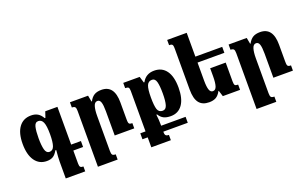

<svg xmlns="http://www.w3.org/2000/svg" viewBox="-107 -1271 3229 2031"><g transform="rotate(-20 1507.0 -255.0)"><path d="M522 0V147Q522 176 531.5 185.5Q541 195 565 195V250H346V60Q346 19 354 -67H344Q320 -24 292.5 -7.5Q265 9 223 9Q138 9 90 -58.5Q42 -126 42 -249Q42 -370 90.5 -436Q139 -502 227 -502Q271 -502 301.5 -484Q332 -466 355 -426H363L385 -492H522V-67H632V0ZM350 -247Q350 -341 333 -380.5Q316 -420 279 -420Q243 -420 232 -374Q221 -328 221 -248Q221 -169 233 -121Q245 -73 282 -73Q320 -73 335 -116Q350 -159 350 -247Z M1208 0H988V-273Q988 -341 977.5 -373.5Q967 -406 940 -406Q909 -406 896.5 -365.5Q884 -325 884 -257V136Q884 169 893 180Q902 191 930 191V250H708V-379Q708 -411 698.5 -422Q689 -433 663 -433V-492H867L880 -422H885Q907 -464 938 -483Q969 -502 1019 -502Q1164 -502 1164 -308V-119Q1164 -92 1167 -80Q1170 -68 1179 -63.5Q1188 -59 1208 -59Z M1485 71H1760V138H1485V146Q1485 172 1496 181.5Q1507 191 1529 191V250H1309V138H1250V71H1309V-384Q1309 -414 1300 -423.5Q1291 -433 1263 -433V-492H1448L1469 -422H1476Q1519 -502 1613 -502Q1701 -502 1748.5 -436Q1796 -370 1796 -245Q1796 -122 1749 -55.5Q1702 11 1617 11Q1569 11 1538 -4.5Q1507 -20 1485 -56H1477Q1485 2 1485 67ZM1485 -246Q1485 -154 1498.5 -113Q1512 -72 1556 -72Q1592 -72 1605 -116Q1618 -160 1618 -245Q1618 -331 1606 -375Q1594 -419 1559 -419Q1517 -419 1501 -379.5Q1485 -340 1485 -246Z M2399 -59V0H2205L2184 -67H2180Q2156 -22 2125.5 -5Q2095 12 2049 12Q1973 12 1936 -35.5Q1899 -83 1899 -184V-641Q1899 -668 1896 -680Q1893 -692 1884 -696.5Q1875 -701 1855 -701V-760H2075V-492H2377V-425H2075V-220Q2075 -153 2086.5 -119Q2098 -85 2125 -85Q2156 -85 2168 -122.5Q2180 -160 2180 -232V-323H2355V-112Q2355 -78 2363.5 -68.5Q2372 -59 2399 -59Z M2994 0H2774V-273Q2774 -341 2763.5 -373.5Q2753 -406 2726 -406Q2695 -406 2682.5 -365.5Q2670 -325 2670 -257V136Q2670 169 2679 180Q2688 191 2716 191V250H2494V-379Q2494 -411 2484.5 -422Q2475 -433 2449 -433V-492H2653L2666 -422H2671Q2693 -464 2724 -483Q2755 -502 2805 -502Q2950 -502 2950 -308V-119Q2950 -92 2953 -80Q2956 -68 2965 -63.5Q2974 -59 2994 -59Z"/></g></svg>

Font: Noto Serif Armenian Black Narrow
Style: Regular
Weight: 900
Width: 4
Designer: Monotype Design team
Foundry: Monotype Imaging Inc.
Version: Version 1.000